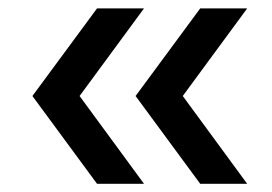

<svg xmlns="http://www.w3.org/2000/svg" viewBox="-20 -516 662 468"><path d="M216.5 -68 59 -282 216.5 -495.5H331L174 -282L331 -68ZM468 -68 310.5 -282 468 -495.5H582.5L425.5 -282L582.5 -68Z"/></svg>

Font: Encode Sans Expanded Medium
Style: Regular
Weight: 500
Width: 7
Designer: Multiple Designers
Foundry: Impallari Type
Version: Version 3.000; ttfautohint (v1.8.3) -l 8 -r 50 -G 200 -x 14 